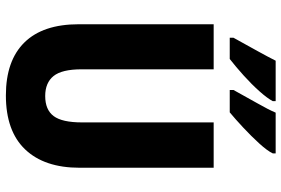

<svg xmlns="http://www.w3.org/2000/svg" viewBox="-176 -794 980 669"><g transform="rotate(90 314.5 -460.0)"><path d="M565 -247Q565 -124 501 -57Q437 10 313 10Q192 10 128.5 -54.5Q65 -119 65 -244V-714H222V-254Q222 -185 245.5 -156Q269 -127 315 -127Q363 -127 385 -156.5Q407 -186 407 -255V-714H565ZM515 -920Q506 -901 480.5 -873Q455 -845 425 -817Q395 -789 372 -770H294V-783Q318 -827 340.5 -866.5Q363 -906 373 -930H515ZM333 -920Q323 -901 298.5 -873.5Q274 -846 243.5 -818.5Q213 -791 186 -770H112V-783Q137 -828 158.5 -867Q180 -906 192 -930H333Z"/></g></svg>

Font: Noto Sans Myanmar Condensed ExtraBold
Style: Regular
Weight: 800
Width: 3
Designer: Monotype Design Team
Foundry: Monotype Imaging Inc.
Version: Version 2.107; ttfautohint (v1.8.4.7-5d5b)